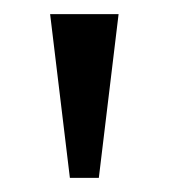

<svg xmlns="http://www.w3.org/2000/svg" viewBox="-20 -734 239 272"><path d="M79 -482 51 -714H148L120 -482Z"/></svg>

Font: Noto Serif Hebrew Condensed
Style: Regular
Weight: 400
Width: 3
Designer: Monotype Design Team
Foundry: Monotype Imaging Inc.
Version: Version 2.004; ttfautohint (v1.8.4.7-5d5b)